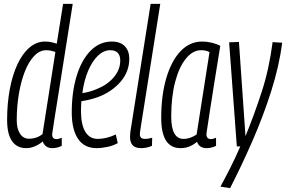

<svg xmlns="http://www.w3.org/2000/svg" viewBox="-20 -760 1487 998"><path d="M252 10Q214 10 202 -25Q187 -11 163.5 -0.5Q140 10 116 10Q68 10 42.5 -26.5Q17 -63 17 -137Q17 -223 31 -297Q45 -371 71 -426.5Q97 -482 133.5 -513Q170 -544 214 -544Q231 -544 245.5 -541Q260 -538 275 -533L308 -740H358Q321 -506 297.5 -358Q274 -210 262.5 -138.5Q251 -67 251 -62Q251 -37 273 -37Q280 -37 287 -39Q294 -41 301 -44V-2Q278 10 252 10ZM131 -39Q171 -39 201 -63L268 -490Q256 -494 245 -496.5Q234 -499 220 -499Q186 -499 157.5 -469Q129 -439 109 -388Q89 -337 78 -271.5Q67 -206 67 -135Q67 -91 84 -65Q101 -39 131 -39Z M592 -16Q569 -3 539 3.5Q509 10 482 10Q418 10 385.5 -38.5Q353 -87 353 -176Q353 -282 378.5 -365.5Q404 -449 451 -496.5Q498 -544 561 -544Q606 -544 629 -519.5Q652 -495 652 -455Q652 -388 607.5 -336Q563 -284 491 -256Q469 -248 446.5 -242.5Q424 -237 403 -234Q401 -209 401 -183Q401 -112 423.5 -75Q446 -38 488 -38Q533 -38 582 -61ZM553 -499Q519 -499 489.5 -471Q460 -443 438.5 -393Q417 -343 408 -276Q445 -281 483 -297Q538 -319 571.5 -358.5Q605 -398 605 -445Q605 -499 553 -499Z M763 -740H813L713 -108Q711 -92 709 -81Q707 -70 707 -62Q707 -51 713 -44.5Q719 -38 736 -38Q750 -38 771 -44L770 -2Q743 10 714 10Q683 10 669.5 -5Q656 -20 656 -47Q656 -54 656.5 -62Q657 -70 658 -77Z M1053 10Q1016 10 1004 -23Q987 -8 965.5 1Q944 10 918 10Q818 10 818 -147Q818 -265 844.5 -354.5Q871 -444 918.5 -494Q966 -544 1031 -544Q1056 -544 1081 -538Q1106 -532 1125 -522Q1105 -399 1092 -317.5Q1079 -236 1071.5 -186.5Q1064 -137 1060 -111Q1056 -85 1054.5 -75.5Q1053 -66 1053 -63Q1053 -37 1076 -37Q1087 -37 1103 -44V-2Q1080 10 1053 10ZM1002 -61 1069 -489Q1052 -499 1025 -499Q982 -499 946.5 -455.5Q911 -412 890.5 -334.5Q870 -257 870 -154Q870 -38 934 -38Q952 -38 970 -44.5Q988 -51 1002 -61Z M1397 -541 1447 -538Q1431 -416 1389.5 -285.5Q1348 -155 1292 -27Q1236 101 1176 218L1126 210Q1153 160 1179 108.5Q1205 57 1229 1H1211L1171 -540L1222 -542L1256 -52Q1301 -162 1340 -281.5Q1379 -401 1397 -541Z"/></svg>

Font: Georama Condensed Light
Style: Italic
Weight: 300
Width: 3
Italic angle: -9°
Designer: Jean-Baptiste Levee
Foundry: Production Type
Version: Version 1.000